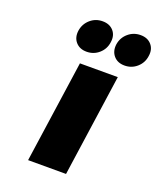

<svg xmlns="http://www.w3.org/2000/svg" viewBox="-144 -871 800 961"><g transform="rotate(20 256.5 -390.5)"><path d="M122.1 0 200.2 -543.9H401.9L324.2 0ZM137.2 -695.8Q143.1 -732.9 170.7 -756.8Q198.2 -780.8 235.8 -780.8Q273.4 -780.8 294.2 -756.8Q314.9 -732.9 309.1 -695.8Q304.2 -658.7 276.4 -634.3Q248.5 -609.9 210.9 -609.9Q173.8 -609.9 152.8 -634Q131.8 -658.2 137.2 -695.8ZM338.9 -695.8Q344.7 -732.9 372.6 -756.8Q400.4 -780.8 438 -780.8Q475.6 -780.8 496.3 -756.8Q517.1 -732.9 511.2 -695.8Q506.3 -658.7 478.5 -634.3Q450.7 -609.9 413.1 -609.9Q375.5 -609.9 354.7 -634.3Q334 -658.7 338.9 -695.8Z"/></g></svg>

Font: Trueno ExtraBold
Style: Italic
Weight: 800
Designer: Julieta Ulanovsky
Foundry: Julieta Ulanovsky
Version: Version 3.001b | FøM Fix